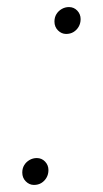

<svg xmlns="http://www.w3.org/2000/svg" viewBox="-20 -518 290 543"><path d="M76 5Q63 5 53 -5Q43 -15 43 -30Q43 -42 48.5 -51Q54 -60 63.5 -65.5Q73 -71 84 -71Q98 -71 107.5 -61Q117 -51 117 -37Q117 -25 111.5 -15.5Q106 -6 97 -0.5Q88 5 76 5ZM167 -422Q154 -422 144 -432Q134 -442 134 -457Q134 -469 139.5 -478Q145 -487 154.5 -492.5Q164 -498 175 -498Q189 -498 198.5 -488Q208 -478 208 -464Q208 -452 202.5 -442.5Q197 -433 188 -427.5Q179 -422 167 -422Z"/></svg>

Font: Red Hat Display VF
Style: Italic
Weight: 300
Italic angle: -12°
Designer: Pentagram, MCKL
Foundry: Pentagram, MCKL
Version: Version 1.023